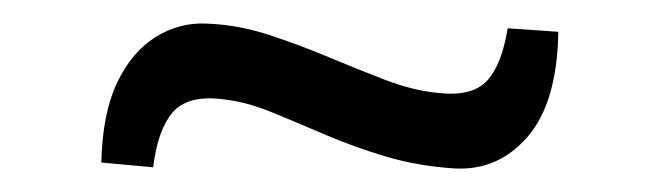

<svg xmlns="http://www.w3.org/2000/svg" viewBox="-20 -368 562 163"><path d="M155 -348Q182 -347 208 -338.5Q234 -330 259 -319.5Q284 -309 307.5 -300Q331 -291 353 -289Q381 -286 393.5 -299.5Q406 -313 411 -344L454 -341Q453 -281 428 -252Q403 -223 366 -225Q335 -227 308 -235Q281 -243 256.5 -253.5Q232 -264 210 -273Q188 -282 167 -284Q139 -287 126.5 -272.5Q114 -258 110 -226L66 -230Q67 -272 79.5 -298Q92 -324 112 -336.5Q132 -349 155 -348Z"/></svg>

Font: Exo 2
Style: Italic
Weight: 400
Italic angle: -8°
Designer: Natanael Gama
Foundry: Natanael Gama
Version: Version 2.010